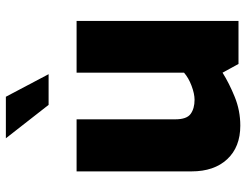

<svg xmlns="http://www.w3.org/2000/svg" viewBox="-110 -702 819 638"><g transform="rotate(-90 299.0 -383.5)"><path d="M200 6Q129 6 88.5 -37.5Q48 -81 48 -156V-538H221V-210Q221 -172 239 -159Q257 -146 286 -146Q306 -146 332.5 -156Q359 -166 376 -181V-538H548V0H405L376 -53Q341 -31 295.5 -12.5Q250 6 200 6ZM269 -631 158 -773H296L371 -631Z"/></g></svg>

Font: Exo Thin ExtraBold
Style: Regular
Weight: 800
Version: Version 2.000